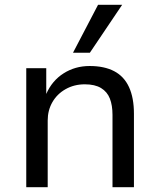

<svg xmlns="http://www.w3.org/2000/svg" viewBox="-20 -777 663 797"><path d="M89 0V-494H172V-387Q196 -442 244 -472.5Q292 -503 352 -503Q413 -503 454 -481.5Q495 -460 515.5 -415.5Q536 -371 536 -305V0H447V-300Q447 -340 436 -368Q425 -396 399.5 -411.5Q374 -427 332 -427Q288 -427 252.5 -407Q217 -387 197.5 -353Q178 -319 178 -277V0ZM283 -558 387 -757H487L353 -558Z"/></svg>

Font: Nunito Sans 8pt
Style: Regular
Weight: 400
Version: Version 3.101;gftools[0.9.27]